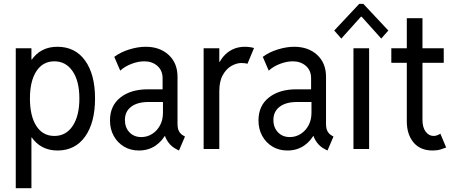

<svg xmlns="http://www.w3.org/2000/svg" viewBox="-20 -780 2383 1005"><path d="M62.5 205.1V-527.3H144.5V-468.8H155.3L133.8 -399.4V-130.9L159.2 -60.5H144.5V205.1ZM281.2 7.8Q191.9 7.8 143.3 -64.7Q94.7 -137.2 94.7 -264.6Q94.7 -390.6 142.8 -462.9Q190.9 -535.2 280.3 -535.2Q373.5 -535.2 425.5 -462.9Q477.5 -390.6 477.5 -264.6Q477.5 -138.2 425.5 -65.2Q373.5 7.8 281.2 7.8ZM264.6 -68.4Q325.7 -68.4 360.6 -121.1Q395.5 -173.8 395.5 -264.6Q395.5 -355.5 360.1 -407.2Q324.7 -459 264.6 -459Q204.1 -459 170.4 -407.2Q136.7 -355.5 136.7 -264.6Q136.7 -172.4 170.4 -120.4Q204.1 -68.4 264.6 -68.4Z M707 7.8Q663.1 7.8 628.9 -12.7Q594.7 -33.2 575.2 -68.8Q555.7 -104.5 555.7 -149.4Q555.7 -226.6 610.1 -269.5Q664.6 -312.5 753.9 -312.5H846.7V-246.1H756.8Q699.2 -246.1 666.5 -221.2Q633.8 -196.3 633.8 -152.3Q633.8 -112.3 657.7 -87.4Q681.6 -62.5 719.7 -62.5Q750.5 -62.5 776.4 -78.9Q802.2 -95.2 817.6 -123.8Q833 -152.3 833 -189.5V-249L831.1 -277.3V-370.1Q831.1 -411.1 803.7 -435.1Q776.4 -459 735.4 -459Q703.1 -459 668 -445.6Q632.8 -432.1 609.4 -410.2L578.1 -482.4Q611.3 -507.3 656.7 -521.2Q702.1 -535.2 742.2 -535.2Q816.9 -535.2 863 -492.4Q909.2 -449.7 909.2 -377.9V-131.8Q909.2 -106.9 917 -92.8Q924.8 -78.6 939.5 -70.3L948.2 -65.4L917 7.8L905.3 2Q876 -12.7 859.1 -37.6Q842.3 -62.5 840.8 -83L855.5 -67.4H826.2L851.6 -85.9Q832 -43.5 794.4 -17.8Q756.8 7.8 707 7.8Z M1045.9 0V-527.3H1127.9V-456.1H1141.6L1116.2 -423.8Q1126.5 -455.6 1146.5 -480.7Q1166.5 -505.9 1195.6 -520.5Q1224.6 -535.2 1262.7 -535.2Q1275.9 -535.2 1290.3 -533Q1304.7 -530.8 1309.6 -528.3L1275.4 -446.3Q1272 -447.8 1262.5 -449Q1252.9 -450.2 1243.2 -450.2Q1218.8 -450.2 1191.9 -435.3Q1165 -420.4 1146.5 -387.7Q1127.9 -355 1127.9 -301.8V0Z M1484.4 7.8Q1440.4 7.8 1406.2 -12.7Q1372.1 -33.2 1352.5 -68.8Q1333 -104.5 1333 -149.4Q1333 -226.6 1387.5 -269.5Q1441.9 -312.5 1531.2 -312.5H1624V-246.1H1534.2Q1476.6 -246.1 1443.8 -221.2Q1411.1 -196.3 1411.1 -152.3Q1411.1 -112.3 1435.1 -87.4Q1459 -62.5 1497.1 -62.5Q1527.8 -62.5 1553.7 -78.9Q1579.6 -95.2 1595 -123.8Q1610.4 -152.3 1610.4 -189.5V-249L1608.4 -277.3V-370.1Q1608.4 -411.1 1581.1 -435.1Q1553.7 -459 1512.7 -459Q1480.5 -459 1445.3 -445.6Q1410.2 -432.1 1386.7 -410.2L1355.5 -482.4Q1388.7 -507.3 1434.1 -521.2Q1479.5 -535.2 1519.5 -535.2Q1594.2 -535.2 1640.4 -492.4Q1686.5 -449.7 1686.5 -377.9V-131.8Q1686.5 -106.9 1694.3 -92.8Q1702.1 -78.6 1716.8 -70.3L1725.6 -65.4L1694.3 7.8L1682.6 2Q1653.3 -12.7 1636.5 -37.6Q1619.6 -62.5 1618.2 -83L1632.8 -67.4H1603.5L1628.9 -85.9Q1609.4 -43.5 1571.8 -17.8Q1534.2 7.8 1484.4 7.8Z M1830.1 0V-527.3H1912.1V0ZM1766.6 -578.1 1729.5 -620.1 1860.4 -759.8H1881.8L2012.7 -620.1L1975.6 -578.1L1873 -692.4H1869.1Z M2245.1 7.8Q2179.2 7.8 2144.3 -34.7Q2109.4 -77.1 2109.4 -144.5V-684.6H2191.4V-152.3Q2191.4 -112.8 2208.3 -90.6Q2225.1 -68.4 2250 -68.4Q2258.8 -68.4 2268.1 -71.8Q2277.3 -75.2 2285.2 -80.1L2315.4 -7.8Q2303.2 -2.9 2285.6 2.4Q2268.1 7.8 2245.1 7.8ZM2028.3 -451.2V-527.3H2302.7V-451.2Z"/></svg>

Font: Reddit Sans Condensed
Style: Regular
Weight: 400
Designer: Stephen Hutchings
Foundry: Reddit
Version: Version 1.014